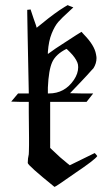

<svg xmlns="http://www.w3.org/2000/svg" viewBox="-20 -709 429 754"><path d="M93 -348Q93 -349 91.5 -421.5Q90 -494 88.5 -571Q87 -648 87 -658V-670Q87 -671 94 -671L100 -672L112 -636Q124 -603 124 -600Q133 -607 144 -616Q196 -659 234 -682L246 -689Q249 -687 257.5 -684Q266 -681 268 -680L254 -667Q223 -639 209 -623Q195 -607 183 -577.5Q171 -548 168 -505V-497L178 -504Q192 -515 232 -540.5Q272 -566 279 -571L300 -584L310 -573Q351 -531 357 -496Q359 -486 359 -481Q359 -460 347 -441Q346 -440 339 -432.5Q332 -425 321 -412.5Q310 -400 299 -389L255 -343L300 -342H346Q338 -331 320 -309H177V-128L193 -113Q214 -92 244 -68L254 -60L303 -84Q351 -108 352 -108Q358 -102 362 -96Q352 -81 276 -30Q198 25 194 25Q89 -60 89 -69Q89 -87 93 -103Q93 -105 93.5 -114.5Q94 -124 94 -139Q94 -154 94 -168Q94 -184 93.5 -218.5Q93 -253 93 -268V-309H58L24 -310Q33 -320 51 -342H93ZM241 -517Q199 -496 185 -465Q171 -434 168 -365V-342H172Q234 -342 270 -395Q287 -420 287 -445Q287 -456 284 -463Q276 -483 255 -504Q242 -517 241 -517Z"/></svg>

Font: KaTeX_Fraktur
Style: Regular
Weight: 400
Version: Version 1.1; ttfautohint (v1.3)